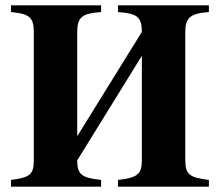

<svg xmlns="http://www.w3.org/2000/svg" viewBox="-20 -696 818 716"><path d="M509 -488V-98C509 -47 493 -33 420 -25V0H759V-25C687 -34 671 -45 671 -98V-577C671 -631 691 -646 759 -651V-676H420V-651C490 -646 509 -634 509 -577L268 -188V-577C268 -633 287 -646 357 -651V-676H21V-651C88 -645 106 -632 106 -577V-98C106 -45 91 -34 21 -25V0H357V-25C284 -33 268 -45 268 -98Z"/></svg>

Font: STIXGeneral
Style: Bold
Weight: 700
Designer: MicroPress Inc., with final additions and corrections provided by Coen Hoffman, Elsevier (retired)
Version: Version 1.1.0